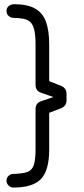

<svg xmlns="http://www.w3.org/2000/svg" viewBox="-20 -694 388 886"><path d="M41.5 171.5Q29 171.5 19.5 162Q10 152.5 10 140Q10 127 19.2 117.8Q28.5 108.5 41.5 108.5Q83.5 107.5 105.5 99.8Q127.5 92 135.8 68.2Q144 44.5 144 -4V-190Q144 -218 168.5 -226.5L248 -253.5V-238.5L168.5 -266.5Q144 -275 144 -303.5V-489Q144 -531.5 138.2 -555.8Q132.5 -580 120.2 -591.8Q108 -603.5 88.5 -607.2Q69 -611 41.5 -611.5Q29 -612 19.5 -620.8Q10 -629.5 10 -643.5Q10 -657 20 -665.8Q30 -674.5 45.5 -674.5Q106 -674.5 141.2 -655Q176.5 -635.5 191.8 -594.5Q207 -553.5 207 -489V-319.5L263 -297.5Q287 -286.5 287 -261V-231.5Q287 -205.5 262.5 -194.5L207 -173.5V-4Q207 91 169.8 131.2Q132.5 171.5 41.5 171.5Z"/></svg>

Font: Jura Light SemiBold
Style: Regular
Weight: 600
Version: Version 5.106